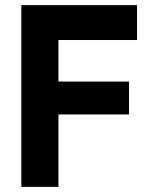

<svg xmlns="http://www.w3.org/2000/svg" viewBox="-20 -727 600 747"><path d="M63 -707H207.5V0H63ZM205.6 -707H513.2V-571.3H205.6ZM205.6 -409.7H481.9V-281.7H205.6Z"/></svg>

Font: Wanted Sans Variable
Style: Regular
Weight: 400
Designer: Original Design by Kil Hyung-jin and Kang Hanbin, Wanted Lab, Inc; Hangeul from Source Han Sans by Jang Soo-young and Ka
Foundry: Wanted Lab, Inc.
Version: Version 1.003;Glyphs 3.2 (3227)